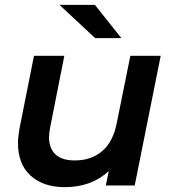

<svg xmlns="http://www.w3.org/2000/svg" viewBox="-20 -764 713 791"><path d="M642 -534 535 0H416L428 -59Q356 7 247 7Q158 7 106 -40.5Q54 -88 54 -175Q54 -198 61 -238L120 -534H245L187 -241Q182 -216 182 -199Q182 -153 208.5 -128Q235 -103 288 -103Q356 -103 401 -141.5Q446 -180 461 -257L517 -534ZM225 -744H371L480 -607H372Z"/></svg>

Font: Montserrat Alternates SemiBold
Style: Italic
Weight: 600
Italic angle: -11.3°
Designer: Julieta Ulanovsky
Foundry: Julieta Ulanovsky
Version: Version 7.200